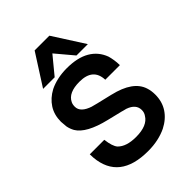

<svg xmlns="http://www.w3.org/2000/svg" viewBox="-214 -807 927 927"><g transform="rotate(-45 250.0 -343.5)"><path d="M195.8 -709H296.4L398.9 -548.8H321.3L246.1 -638.2Q227.5 -616.2 209 -593.3Q190.4 -570.3 172.4 -548.8H93.3ZM336.9 -367.7Q334 -449.2 241.7 -449.2Q166.5 -449.2 146 -405.8Q140.6 -395.5 140.6 -379.4Q140.6 -340.8 200.7 -321.3L199.7 -321.8L229.5 -314L307.6 -295.4H307.1Q426.3 -267.6 449.7 -194.8Q457 -172.9 457 -146.5Q457 -98.1 433.3 -62.3Q409.7 -26.4 365.7 -3.9Q339.4 8.8 307.9 15.6Q276.4 22.5 239.7 22.5Q44.9 22.5 30.3 -142.1L29.3 -166H128.4Q134.3 -116.7 150.4 -98.1Q180.7 -66.9 246.6 -66.9Q324.2 -66.9 349.1 -109.4Q358.4 -122.1 358.4 -139.6Q358.4 -179.2 310.1 -196.3H310.5L291 -201.2L284.7 -203.1L208.5 -221.7Q149.4 -235.8 111.8 -256.3Q74.2 -276.9 58.6 -303.2Q53.7 -312 50.3 -321.3Q46.9 -330.6 44.9 -340.8L42 -375.5Q42 -422.4 64.2 -457Q86.4 -491.7 127.4 -513.7Q152.3 -525.9 181.6 -532.2Q210.9 -538.6 244.6 -538.6Q317.4 -538.6 362.8 -512.2Q408.2 -485.8 426.8 -435.5Q430.7 -422.4 433.6 -404.3Q436.5 -386.2 436.5 -367.7Z"/></g></svg>

Font: SolaimanLipi
Style: Bold
Weight: 700
Designer: Solaiman Karim
Foundry: Al Mamun Sumon
Version: Version 2.000